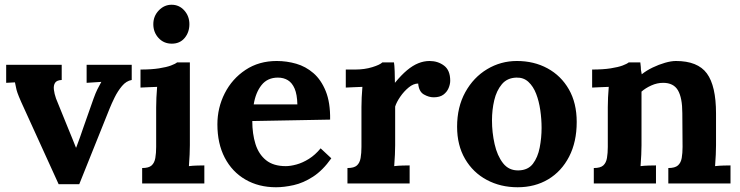

<svg xmlns="http://www.w3.org/2000/svg" viewBox="-20 -773 3117 809"><path d="M227 3 69 -344Q58 -369 53.5 -382Q49 -395 47.5 -404.5Q46 -414 43 -426L6 -424V-500H240V-436Q219 -435 212 -424Q205 -413 207 -395.5Q209 -378 216 -358L268 -230Q276 -211 284 -191Q292 -171 300 -151H301Q309 -172 316.5 -193Q324 -214 331 -235L374 -357Q383 -382 390.5 -397Q398 -412 407 -428L345 -424V-500H535V-436Q512 -432 494 -410.5Q476 -389 463 -362.5Q450 -336 442 -316L314 3Z M579 -65Q607 -65 619 -76Q631 -87 634.5 -107.5Q638 -128 638 -154V-320Q638 -338 639 -361.5Q640 -385 642 -407Q626 -406 604.5 -405.5Q583 -405 572 -404V-480Q618 -480 650 -485Q682 -490 700.5 -497Q719 -504 726 -510H780V-161Q780 -147 779 -121.5Q778 -96 776 -73Q792 -75 811.5 -75.5Q831 -76 841 -76V0H579ZM704 -589Q670 -589 648 -613Q626 -637 626 -671Q626 -705 649 -729Q672 -753 703 -753Q735 -753 756.5 -729Q778 -705 778 -671Q778 -637 758 -613Q738 -589 704 -589Z M1143 16Q1070 16 1014 -16.5Q958 -49 927 -108.5Q896 -168 896 -249Q896 -319 927 -380Q958 -441 1014.5 -478.5Q1071 -516 1146 -516Q1188 -516 1228 -504.5Q1268 -493 1300.5 -465Q1333 -437 1352.5 -389Q1372 -341 1371 -269L1043 -263Q1043 -209 1056.5 -166Q1070 -123 1101 -98Q1132 -73 1184 -73Q1204 -73 1229.5 -80Q1255 -87 1281.5 -103.5Q1308 -120 1331 -148L1376 -106Q1340 -55 1299 -28.5Q1258 -2 1217.5 7Q1177 16 1143 16ZM1049 -333H1233Q1232 -375 1221.5 -399.5Q1211 -424 1193 -435Q1175 -446 1151 -446Q1107 -446 1082 -414.5Q1057 -383 1049 -333Z M1444 -65Q1472 -65 1484 -76Q1496 -87 1499.5 -107.5Q1503 -128 1503 -154V-322Q1503 -340 1504 -362.5Q1505 -385 1507 -407Q1491 -406 1469.5 -405.5Q1448 -405 1437 -404V-480H1477Q1516 -480 1548.5 -490Q1581 -500 1591 -510H1640Q1642 -500 1643 -472.5Q1644 -445 1644 -424Q1671 -457 1695 -477Q1719 -497 1742.5 -506.5Q1766 -516 1790 -516Q1825 -516 1851 -496.5Q1877 -477 1877 -433Q1877 -418 1870 -401.5Q1863 -385 1848 -374Q1833 -363 1807 -363Q1787 -363 1766 -375Q1745 -387 1742 -421Q1722 -421 1702 -404.5Q1682 -388 1666.5 -365.5Q1651 -343 1645 -324V-161Q1645 -147 1644 -121.5Q1643 -96 1641 -73Q1657 -75 1676.5 -75.5Q1696 -76 1706 -76V0H1444Z M2161 16Q2089 16 2031 -15Q1973 -46 1939.5 -103.5Q1906 -161 1906 -239Q1906 -322 1940.5 -384.5Q1975 -447 2032.5 -481.5Q2090 -516 2158 -516Q2230 -516 2287 -485Q2344 -454 2377 -396.5Q2410 -339 2410 -259Q2410 -175 2378 -113Q2346 -51 2290 -17.5Q2234 16 2161 16ZM2165 -55Q2205 -56 2225.5 -83Q2246 -110 2254 -151Q2262 -192 2262 -234Q2262 -271 2256.5 -309Q2251 -347 2239 -378Q2227 -409 2206.5 -428Q2186 -447 2156 -446Q2117 -445 2094.5 -418Q2072 -391 2062.5 -350.5Q2053 -310 2053 -266Q2053 -215 2064 -166Q2075 -117 2099.5 -85.5Q2124 -54 2165 -55Z M2482 0V-65Q2510 -65 2522 -76Q2534 -87 2537.5 -107.5Q2541 -128 2541 -154V-322Q2541 -340 2542 -362.5Q2543 -385 2545 -407Q2529 -406 2507.5 -405.5Q2486 -405 2475 -404V-480Q2521 -480 2553 -485Q2585 -490 2603.5 -497Q2622 -504 2629 -510H2678Q2680 -497 2680 -491Q2680 -485 2680.5 -479.5Q2681 -474 2684 -460Q2704 -476 2730 -488.5Q2756 -501 2782 -508.5Q2808 -516 2828 -516Q2920 -516 2958.5 -463.5Q2997 -411 2997 -295V-161Q2997 -147 2996 -121.5Q2995 -96 2993 -73Q3010 -75 3029 -75.5Q3048 -76 3058 -76V0H2796V-65Q2824 -65 2836.5 -76Q2849 -87 2852.5 -107.5Q2856 -128 2856 -154L2855 -296Q2855 -361 2836.5 -392.5Q2818 -424 2774 -424Q2749 -424 2724.5 -413Q2700 -402 2683 -387Q2683 -373 2683 -358.5Q2683 -344 2683 -330V-161Q2683 -147 2682 -121.5Q2681 -96 2679 -73Q2695 -75 2714.5 -75.5Q2734 -76 2744 -76V0Z"/></svg>

Font: Lora
Style: Weight 700
Weight: 700
Designer: Olga Karpushina, Alexei Vanyashin (Cyrillic)
Foundry: Cyreal
Version: Version 3.001